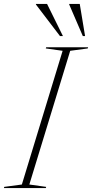

<svg xmlns="http://www.w3.org/2000/svg" viewBox="-63 -955 468 975"><path d="M255 -697 169.5 -709 171.5 -715H384.5L382.5 -709L293.5 -697L86 -18L171.5 -6L169.5 0H-43L-41.5 -6L48 -18ZM256.5 -772H241.5L119.5 -932V-935H176ZM369 -772H357.5L288.5 -932V-935H342Z"/></svg>

Font: Newsreader Display ExtraLight
Style: Italic
Weight: 275
Italic angle: -17°
Designer: Hugues Gentile
Foundry: Production Type
Version: Version 1.001